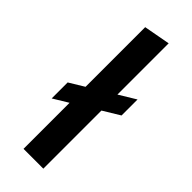

<svg xmlns="http://www.w3.org/2000/svg" viewBox="-239 -751 781 781"><g transform="rotate(45 151.5 -360.5)"><path d="M95 0V-700L209 -721V0ZM31 -226V-318L281 -470V-378Z"/></g></svg>

Font: Ysabeau
Style: Bold
Weight: 700
Designer: Christian Thalmann (Catharsis Fonts)
Version: Version 2.000;gftools[0.9.27.dev2+g8671c4b]